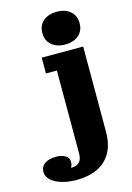

<svg xmlns="http://www.w3.org/2000/svg" viewBox="-264 -830 761 1105"><g transform="rotate(-15 116.5 -277.5)"><path d="M189 -565Q140 -565 109 -591Q78 -617 78 -663Q78 -708 109 -734Q140 -760 189 -760Q239 -760 269.5 -734Q300 -708 300 -663Q300 -617 269.5 -591Q239 -565 189 -565ZM-30 45Q1 45 23.5 57.5Q46 70 46 96Q46 116 36 129Q39 129 43 129Q70 129 86.5 113Q103 97 103 61V-433H38V-527H285V-20Q285 57 255.5 107Q226 157 173.5 181Q121 205 52 205Q-25 205 -74 178Q-123 151 -123 111Q-123 80 -98 62.5Q-73 45 -30 45Z"/></g></svg>

Font: Montagu Slab 16pt
Style: Bold
Weight: 700
Designer: Florian Karsten
Foundry: Florian Karsten
Version: Version 1.000; ttfautohint (v1.8.3)